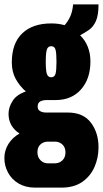

<svg xmlns="http://www.w3.org/2000/svg" viewBox="-27 -647 470 877"><path d="M133 210Q90 210 58.5 191.5Q27 173 10 142Q-7 111 -7 75Q-7 40 11.5 10.5Q30 -19 62 -37Q12 -70 12 -127Q12 -157 30.5 -186Q49 -215 91 -229Q62 -255 44.5 -287Q27 -319 27 -362Q27 -449 74.5 -494.5Q122 -540 207 -540Q224 -540 239 -538Q254 -536 268 -532Q282 -547 293 -570Q304 -593 307 -627H423Q423 -577 411 -550.5Q399 -524 379.5 -510.5Q360 -497 339 -486Q386 -439 386 -366Q386 -287 343 -238.5Q300 -190 228 -190H187Q168 -190 156.5 -183.5Q145 -177 145 -160Q145 -146 156 -139.5Q167 -133 183 -133H282Q353 -133 388 -87Q423 -41 423 26Q423 74 404.5 116Q386 158 348.5 184Q311 210 254 210ZM207 -294Q222 -294 226.5 -309.5Q231 -325 231 -365Q231 -405 226.5 -420.5Q222 -436 207 -436Q192 -436 187 -420.5Q182 -405 182 -365Q182 -325 187 -309.5Q192 -294 207 -294ZM191 99H224Q244 99 258 85.5Q272 72 272 49Q272 26 258 13Q244 0 224 0H191Q172 0 158 12.5Q144 25 144 48Q144 71 158 85Q172 99 191 99Z"/></svg>

Font: Archivo ExtraCondensed Black
Style: Regular
Weight: 900
Width: 2
Designer: Hector Gatti
Foundry: Omnibus-Type
Version: Version 2.001; ttfautohint (v1.8.3)